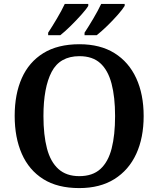

<svg xmlns="http://www.w3.org/2000/svg" viewBox="-20 -951 810 981"><path d="M385 10Q274 10 201 -36Q128 -82 91.5 -165Q55 -248 55 -359Q55 -470 91.5 -552Q128 -634 201.5 -679.5Q275 -725 386 -725Q492 -725 565 -679.5Q638 -634 676 -551.5Q714 -469 714 -358Q714 -247 676 -164.5Q638 -82 564.5 -36Q491 10 385 10ZM385 -51Q453 -51 493 -87.5Q533 -124 550.5 -192.5Q568 -261 568 -358Q568 -455 550 -523.5Q532 -592 492.5 -628Q453 -664 386 -664Q286 -664 244 -584Q202 -504 202 -358Q202 -261 220 -192.5Q238 -124 278.5 -87.5Q319 -51 385 -51ZM412 -784Q433 -816 457 -856.5Q481 -897 497 -931H617V-921Q607 -904 581.5 -875Q556 -846 526.5 -817.5Q497 -789 474 -771H412ZM226 -784Q247 -816 271 -856.5Q295 -897 311 -931H431V-921Q421 -904 395 -875Q369 -846 340 -817.5Q311 -789 288 -771H226Z"/></svg>

Font: Noto Serif Khmer SemiBold
Style: Regular
Weight: 600
Version: Version 2.003